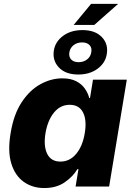

<svg xmlns="http://www.w3.org/2000/svg" viewBox="-20 -953 678 981"><path d="M206.1 7.8Q146 7.8 101.6 -23.7Q57.1 -55.2 37.8 -117.4Q18.6 -179.7 34.2 -272.5Q49.8 -368.7 90.8 -430.7Q131.8 -492.7 186.5 -522.7Q241.2 -552.7 298.3 -552.7Q340.8 -552.7 369.1 -538.1Q397.5 -523.4 413.6 -500.2Q429.7 -477.1 436 -452.1H439.9L455.1 -545.9H627.9L537.6 0H366.2L380.9 -88.9H375.5Q353 -50.8 310.5 -21.5Q268.1 7.8 206.1 7.8ZM288.6 -127.4Q336.4 -127.4 369.4 -167Q402.3 -206.5 413.1 -272.5Q424.3 -339.4 404.3 -378.4Q384.3 -417.5 336.4 -417.5Q288.1 -417.5 255.9 -377.9Q223.6 -338.4 212.4 -272.5Q201.7 -206.5 221.2 -167Q240.7 -127.4 288.6 -127.4ZM379.9 -572.3Q314.9 -572.3 280.8 -608.4Q246.6 -644.5 255.4 -696.8Q263.2 -741.2 303 -770.3Q342.8 -799.3 401.4 -799.3Q466.3 -799.3 500.5 -763.4Q534.7 -727.5 525.4 -675.3Q518.1 -630.9 478.3 -601.6Q438.5 -572.3 379.9 -572.3ZM356.4 -825.7 445.3 -933.1H583.5L461.9 -825.7ZM381.8 -635.3Q406.7 -635.3 424.8 -649.2Q442.9 -663.1 446.3 -686Q450.7 -708.5 437.7 -722.4Q424.8 -736.3 399.4 -736.3Q374 -736.3 356.2 -722.4Q338.4 -708.5 334.5 -686Q330.6 -663.1 343.5 -649.2Q356.4 -635.3 381.8 -635.3Z"/></svg>

Font: Inter Extra Bold
Style: Italic
Weight: 800
Italic angle: -9.39999°
Designer: Rasmus Andersson
Foundry: rsms
Version: Version 4.000;git-3c8e0fc